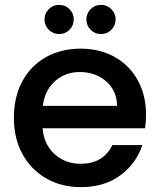

<svg xmlns="http://www.w3.org/2000/svg" viewBox="-20 -760 657 789"><path d="M580 -289Q580 -258 576 -233H155Q160 -167 204 -127Q248 -87 312 -87Q404 -87 442 -164H565Q540 -88 474.5 -39.5Q409 9 312 9Q233 9 170.5 -26.5Q108 -62 72.5 -126.5Q37 -191 37 -276Q37 -361 71.5 -425.5Q106 -490 168.5 -525Q231 -560 312 -560Q390 -560 451 -526Q512 -492 546 -430.5Q580 -369 580 -289ZM461 -325Q460 -388 416 -426Q372 -464 307 -464Q248 -464 206 -426.5Q164 -389 156 -325ZM223 -620Q198 -620 180.5 -637.5Q163 -655 163 -680Q163 -705 180.5 -722.5Q198 -740 223 -740Q248 -740 265.5 -722.5Q283 -705 283 -680Q283 -655 265.5 -637.5Q248 -620 223 -620ZM395 -620Q370 -620 352.5 -637.5Q335 -655 335 -680Q335 -705 352.5 -722.5Q370 -740 395 -740Q420 -740 437.5 -722.5Q455 -705 455 -680Q455 -655 437.5 -637.5Q420 -620 395 -620Z"/></svg>

Font: MSTAGE Medium
Style: Regular
Weight: 500
Designer: Ninad Kale (Devanagari), Jonny Pinhorn (Latin)
Foundry: Indian Type Foundry
Version: 4.004